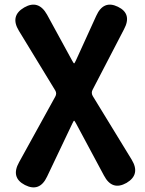

<svg xmlns="http://www.w3.org/2000/svg" viewBox="-20 -588 623 824"><path d="M182 170Q150 238 87 206Q25 174 62 108L217 -173Q225 -187 217 -200L61 -456Q22 -520 84 -556Q145 -591 182 -525L289 -329Q296 -316 298 -316Q300 -316 306 -329L393 -520Q424 -589 486 -559Q548 -529 512 -462L378 -204Q370 -190 378 -176L545 97Q584 161 523 197Q461 232 426 165L307 -57Q300 -70 298 -70Q296 -70 290 -57Z"/></svg>

Font: Resource Han Rounded KR
Style: Bold
Weight: 700
Designer: Cyano Hao (round all glyphs); Ryoko NISHIZUKA 西塚涼子 (kana, bopomofo & ideographs); Paul D. Hunt (Latin, Greek & Cyrillic)
Foundry: Cyano Hao
Version: 0.990